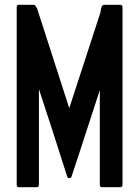

<svg xmlns="http://www.w3.org/2000/svg" viewBox="-20 -798 583 804"><path d="M143 -425V-24Q143 -14 133 -14H58Q50 -14 50 -24V-768Q50 -778 58 -778H124Q132 -771 135 -763Q138 -755 141 -745L270 -345L400 -744V-743Q401 -746 401.5 -752Q402 -758 403.5 -763.5Q405 -769 408 -773.5Q411 -778 416 -778H483Q493 -778 493 -768V-24Q493 -14 483 -14H407Q398 -14 398 -24V-421L317 -172L280 -60Q278 -52 270 -52Q263 -52 261 -60Q232 -152 202.5 -242.5Q173 -333 143 -425Z"/></svg>

Font: Kanalisirung
Style: Regular
Weight: 500
Designer: Peter Wiegel
Foundry: Peter Wiegel
Version: 1.000